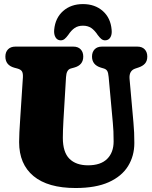

<svg xmlns="http://www.w3.org/2000/svg" viewBox="-20 -934 763 964"><path d="M546.5 -317.5 525.5 -547.5Q523.5 -569.5 518.2 -578Q513 -586.5 501.5 -590L486.5 -594.5Q442 -608 442 -650Q442 -672.5 455 -686.2Q468 -700 492 -700H669.5Q693.5 -700 706.5 -686.2Q719.5 -672.5 719.5 -650Q719.5 -628 708 -615Q696.5 -602 675 -595L660 -590Q627 -579.5 630.5 -538L650 -318.5Q652.5 -292.5 653.5 -267.8Q654.5 -243 654.5 -216Q654.5 -151 622.8 -99.8Q591 -48.5 525.8 -19.2Q460.5 10 359.5 10Q220.5 10 148.2 -50Q76 -110 76 -220.5Q76 -260 81.5 -338.5L95 -546Q96 -565.5 90.5 -575.2Q85 -585 67 -590L52 -594Q7 -606.5 7 -650Q7 -672.5 20.2 -686.2Q33.5 -700 57.5 -700H348Q372 -700 385 -686.2Q398 -672.5 398 -650Q398 -607.5 353.5 -595L335.5 -590Q313.5 -584 311.5 -547L298.5 -329.5Q295.5 -275.5 295.5 -242Q295.5 -170 328.5 -137Q361.5 -104 422 -104Q485.5 -104 518 -136.2Q550.5 -168.5 550.5 -224Q550.5 -254 549.5 -274.8Q548.5 -295.5 546.5 -317.5ZM396.5 -805Q372 -805 355 -793.5Q338 -782 322.5 -758.5Q313 -745.5 304.5 -738.5Q296 -731.5 285 -731.5Q268 -731.5 259 -746.2Q250 -761 252 -784.5Q257.5 -844 297 -878.8Q336.5 -913.5 396.5 -913.5Q456.5 -913.5 496 -878.8Q535.5 -844 540.5 -784.5Q543 -761 534 -746.2Q525 -731.5 507.5 -731.5Q497 -731.5 488.5 -738.5Q480 -745.5 470.5 -758.5Q455 -782 438 -793.5Q421 -805 396.5 -805Z"/></svg>

Font: Fraunces 144pt SuperSoft Black
Style: Regular
Weight: 900
Version: Version 1.000;[b76b70a41]